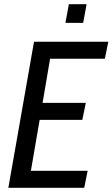

<svg xmlns="http://www.w3.org/2000/svg" viewBox="-20 -900 539 920"><path d="M400 -81.5 383.5 0H20L143 -700H499L482.5 -618.5H220L184 -407H391L374.5 -325.5H170L128 -81.5ZM293.5 -790.5 310 -880H395L378.5 -790.5Z"/></svg>

Font: Cabin Condensed
Style: Italic
Weight: 400
Width: 3
Italic angle: -10°
Designer: Pablo Impallari
Foundry: Pablo Impallari. http://www.impallari.com Igino Marini. http://www.ikern.com
Version: Version 3.001; ttfautohint (v1.8.3)